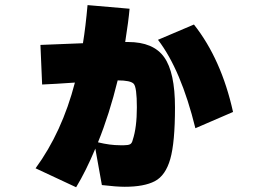

<svg xmlns="http://www.w3.org/2000/svg" viewBox="-20 -666 1040 772"><path d="M123 10.7Q229.5 -134.8 281.2 -334Q197.3 -328.1 149.4 -326.2L142.6 -485.4Q184.6 -487.3 313.5 -492.2Q324.2 -557.6 332 -645.5L501 -630.9Q497.1 -584 483.4 -497.1H495.1Q596.7 -497.1 640.1 -436Q683.6 -375 683.6 -233.9Q683.6 -92.8 664.6 -26.4Q645.5 40 602.5 62.5Q559.6 85 481.4 85Q448.2 85 389.6 78.1L363.3 -68.4Q325.2 22.5 286.1 86.9ZM374 -93.8Q421.9 -82 462.9 -82H478.5Q495.1 -82 502.9 -85.9Q510.7 -89.8 513.7 -103.5Q530.3 -153.3 530.3 -234.4Q530.3 -315.4 517.6 -329.1Q504.9 -342.8 453.1 -342.8Q419.9 -207 374 -93.8ZM615.2 -505.9 759.8 -567.4Q870.1 -427.7 917 -215.8L765.6 -150.4Q708 -384.8 615.2 -505.9Z"/></svg>

Font: GenEi M Gothic v2 Black
Style: Regular
Weight: 900
Version: Version 2.0